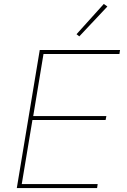

<svg xmlns="http://www.w3.org/2000/svg" viewBox="-20 -951 640 971"><path d="M65 0 181 -698H587L584 -678H200L148 -364H518L514 -344H144L90 -20H474L471 0ZM381 -767 367 -778 505 -931 523 -918Z"/></svg>

Font: IBM Plex Mono Thin
Style: Italic
Weight: 100
Italic angle: -9°
Monospace: yes
Designer: Mike Abbink, Paul van der Laan, Pieter van Rosmalen
Foundry: Bold Monday
Version: Version 2.3